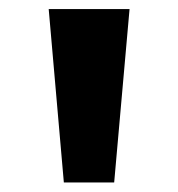

<svg xmlns="http://www.w3.org/2000/svg" viewBox="-20 -860 382 412"><path d="M117 -468.5H225L258 -840.5H84.5Z"/></svg>

Font: Spartan ExtraBold
Style: Regular
Weight: 800
Designer: Matt Bailey, Mirko Velimirovic
Foundry: Matt Bailey
Version: Version 1.003; ttfautohint (v1.8.3)